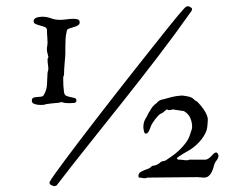

<svg xmlns="http://www.w3.org/2000/svg" viewBox="-20 -579 805 627"><path d="M143.1 13.7Q145.5 8.3 158.7 -10.3Q171.9 -28.8 192.4 -56.4Q212.9 -84 239.3 -118.7Q265.6 -153.3 295.4 -191.9Q325.2 -230.5 356.4 -270.5Q387.7 -310.5 417.7 -348.6Q447.8 -386.7 475.1 -421.1Q502.4 -455.6 523.9 -482.4Q545.4 -509.3 559.8 -526.6Q574.2 -543.9 578.6 -548.3Q581.5 -551.8 585.2 -555.2Q588.9 -558.6 593.3 -558.6Q598.6 -558.6 605.5 -553.2Q606.4 -552.2 606.7 -551.8Q606.9 -551.3 606.9 -548.8V-547.9Q606.9 -547.4 606.7 -547.1Q606.4 -546.9 606.4 -546.4Q606.4 -544.4 605.5 -543.2Q604.5 -542 603.5 -540.5Q550.8 -465.8 496.3 -394.8Q441.9 -323.7 386.7 -254.2Q331.5 -184.6 275.9 -115Q220.2 -45.4 164.6 26.9Q162.1 27.8 160.2 28.3Q158.2 28.8 155.8 28.8Q150.4 27.3 146 24.7Q141.6 22 141.6 17.6Q141.6 16.6 142.1 15.6Q142.6 14.6 143.1 13.7ZM84 -250Q84 -257.8 88.9 -259.8Q93.8 -261.7 100.3 -262.2Q106.9 -262.7 113.3 -263.2Q119.6 -263.7 122.6 -268.1Q127.9 -276.9 130.4 -285.4Q132.8 -293.9 133.5 -303Q134.3 -312 134.3 -321.8Q134.3 -331.5 135.3 -341.8L136.2 -345.7Q136.7 -347.2 137.2 -348.6Q137.7 -350.1 137.7 -351.1Q138.2 -359.4 136.7 -367.2Q135.3 -375 135.3 -387.2Q137.7 -389.6 137.7 -390.4Q137.7 -391.1 137.7 -394.5Q135.7 -401.4 134.3 -408Q132.8 -414.6 133.3 -422.4Q133.3 -422.9 133.8 -425.5Q134.3 -428.2 134.5 -431.2Q134.8 -434.1 135 -436.8Q135.3 -439.5 135.3 -440.4Q135.3 -450.2 134.3 -460.9Q133.3 -471.7 133.3 -483.4Q131.3 -489.3 124.3 -491.7Q117.2 -494.1 109.6 -496.1Q102.1 -498 95.9 -500.7Q89.8 -503.4 89.8 -510.3Q89.8 -517.1 98.1 -520.8Q106.4 -524.4 117.7 -524.4Q132.8 -524.4 146.5 -519.3Q160.2 -514.2 175.3 -514.2Q186.5 -514.2 197.8 -515.9Q209 -517.6 221.7 -517.6Q226.6 -517.6 233.4 -515.9Q240.2 -514.2 240.2 -505.9Q240.2 -499 233.6 -495.6Q227.1 -492.2 219.2 -490Q211.4 -487.8 204.8 -485.4Q198.2 -482.9 198.2 -478Q194.8 -464.8 194.1 -451.4Q193.4 -438 193.4 -425.3V-403.3Q193.4 -398.4 192.6 -390.9Q191.9 -383.3 191.2 -374Q190.4 -364.7 189.7 -354.5Q189 -344.2 189 -334Q186.5 -330.1 186.5 -325.4Q186.5 -320.8 186.5 -316.4Q186.5 -305.2 187 -298.1Q187.5 -291 189 -278.8Q189.9 -269 196.5 -266.1Q203.1 -263.2 210.4 -262Q217.8 -260.7 223.6 -259Q229.5 -257.3 229.5 -251Q229.5 -243.7 222.4 -242.9Q215.3 -242.2 209.5 -242.2Q201.2 -242.2 195.8 -242.4Q190.4 -242.7 181.6 -245.6Q180.2 -245.1 178.7 -245.1Q177.7 -244.6 176.5 -244.6Q175.3 -244.6 174.3 -244.1Q171.4 -243.2 163.8 -242.7Q156.2 -242.2 148.2 -241.2Q140.1 -240.2 133.3 -239.3Q126.5 -238.3 124.5 -236.8Q112.8 -235.8 104 -236.8Q96.2 -237.8 90.1 -240.5Q84 -243.2 84 -250ZM434.1 1Q432.6 -0.5 432.4 -1.7Q432.1 -2.9 432.1 -4.9Q432.1 -9.3 434.3 -12.5Q436.5 -15.6 439.7 -17.6Q442.9 -19.5 446.8 -21.2Q450.7 -22.9 454.1 -24.4Q462.4 -26.9 466.8 -29.3Q471.2 -31.7 473.1 -33.4Q475.1 -35.2 475.8 -36.4Q476.6 -37.6 478 -37.6Q484.4 -37.6 491.7 -40.8Q499 -43.9 505.4 -50.3Q509.3 -52.7 513.7 -53Q518.1 -53.2 522 -55.7Q529.8 -61 541.5 -69.1Q553.2 -77.1 565.2 -88.4Q577.1 -99.6 587.4 -113.5Q597.7 -127.4 602.1 -144.5Q603.5 -149.4 605.5 -154.5Q607.4 -159.7 607.4 -165Q607.4 -179.2 601.8 -192.6Q596.2 -206.1 583.5 -214.4Q583 -214.4 581.8 -215.3Q580.6 -216.3 580.1 -216.3L543.9 -221.7Q542 -220.7 537.1 -220Q532.2 -219.2 531.2 -219.2Q530.3 -219.2 528.3 -220.5Q526.4 -221.7 525.9 -221.7Q524.4 -221.7 522.2 -220Q520 -218.3 517.1 -215.8Q514.2 -213.4 511.5 -211.2Q508.8 -209 506.8 -208.5Q502.9 -207.5 497.8 -202.4Q492.7 -197.3 487.5 -190.7Q482.4 -184.1 478.3 -177.5Q474.1 -170.9 472.7 -167Q471.2 -164.1 470 -159.9Q468.8 -155.8 466.8 -151.9Q464.8 -147.9 462.2 -145.3Q459.5 -142.6 456.1 -142.6Q453.6 -142.6 452.1 -145Q450.7 -147.5 450 -150.9Q449.2 -154.3 448.7 -157.7Q448.2 -161.1 448.2 -163.1Q448.2 -172.4 450 -178.7Q451.7 -185.1 454.3 -189.9Q457 -194.8 459.5 -198.7Q461.9 -202.6 463.4 -207Q467.8 -213.4 473.6 -223.6Q479.5 -233.9 490.7 -241.7Q494.6 -247.1 501 -250.7Q507.3 -254.4 512.7 -254.4Q522 -256.8 529.1 -259Q536.1 -261.2 543.2 -262.7Q550.3 -264.2 557.6 -265.4Q564.9 -266.6 574.7 -267.1Q590.3 -265.1 597.4 -263.2Q604.5 -261.2 608.2 -258.8Q611.8 -256.3 614.5 -253.4Q617.2 -250.5 624 -247.1Q628.4 -242.7 634.5 -235.6Q640.6 -228.5 646 -220.5Q651.4 -212.4 655 -204.1Q658.7 -195.8 658.7 -188.5Q658.7 -187.5 658.4 -184.1Q658.2 -180.7 658 -176.5Q657.7 -172.4 657.2 -168.7Q656.7 -165 656.7 -163.1Q655.8 -154.3 650.9 -144.3Q646 -134.3 638.7 -124.8Q631.3 -115.2 622.1 -106.7Q612.8 -98.1 603.5 -91.8Q601.6 -90.3 594 -86.2Q586.4 -82 578.4 -77.1Q570.3 -72.3 564 -67.9Q557.6 -63.5 557.6 -61.5Q557.6 -61 558.1 -61Q558.1 -60.5 559.8 -59.1Q561.5 -57.6 562.5 -57.6H565.4Q572.3 -57.6 577.9 -56.6Q583.5 -55.7 590.3 -55.7Q592.8 -55.7 594.2 -55.9Q595.7 -56.2 598.1 -57.6H649.4Q655.8 -57.6 660.9 -61.3Q666 -64.9 670.2 -69.3Q674.3 -73.7 678 -77.4Q681.6 -81.1 686 -81.1Q688.5 -81.1 690.9 -77.4Q693.4 -73.7 693.4 -71.3Q693.4 -63 688 -56.4Q682.6 -49.8 680.2 -43Q678.7 -38.6 676.8 -31.2Q674.8 -23.9 671.1 -16.6Q667.5 -9.3 661.4 -4.2Q655.3 1 645 1Q639.6 1 635.3 0.2Q630.9 -0.5 624 -0.5Q583 -0.5 542.2 0.2Q501.5 1 460 1Q458 2.9 455.1 2.9Q452.1 2.9 452.6 2.9Q446.3 2.9 443.6 2Q440.9 1 434.1 1Z"/></svg>

Font: IM FELL French Canon
Style: Italic
Weight: 400
Italic angle: -17°
Designer: Igino Marini
Foundry: Igino Marini
Version: 3.00